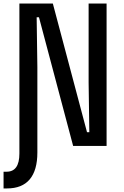

<svg xmlns="http://www.w3.org/2000/svg" viewBox="-29 -820 699 1079"><path d="M-9 239V145H8Q44 145 62 119.5Q80 94 80 43V0L130 -20L181 0V37Q181 137 138 188Q95 239 10 239ZM80 0V-800H268L460 -77H473L469 -357V-800H570V0H382L190 -723H177L181 -443V0Z"/></svg>

Font: Martian Mono SemiCondensed
Style: Regular
Weight: 400
Width: 4
Designer: Roman Shamin
Foundry: Evil Martians
Version: Version 1.000